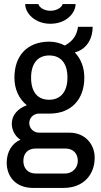

<svg xmlns="http://www.w3.org/2000/svg" viewBox="-20 -743 496 945"><path d="M352 -723H288C286 -709 262 -690 228 -690C194 -690 172 -709 169 -723H104C104 -678 152 -626 228 -626C305 -626 352 -678 352 -723ZM436 -611H364C359 -578 346 -544 299 -519C277 -531 250 -538 223 -538C116 -538 51 -471 51 -361C51 -302 74 -256 112 -225C68 -209 38 -177 38 -134C38 -103 54 -72 81 -55C39 -39 13 6 13 57C13 126 57 182 143 182H292C392 182 446 116 446 33C446 -34 398 -90 322 -90H172C146 -90 124 -111 124 -137C124 -163 145 -184 172 -184H227C329 -185 395 -252 395 -361C395 -413 377 -455 348 -485C403 -499 436 -548 436 -611ZM222 -470C280 -470 312 -431 312 -361C312 -294 280 -252 222 -252C164 -252 133 -291 133 -361C133 -428 164 -470 222 -470ZM156 -12H301C343 -12 363 15 363 49C363 83 336 111 301 111H156C115 111 95 83 95 49C95 15 114 -12 156 -12Z"/></svg>

Font: Archivo Narrow
Style: Regular
Weight: 400
Designer: Hector Gatti
Foundry: Omnibus-Type
Version: Version 1.003;PS 001.003;hotconv 1.0.70;makeotf.lib2.5.58329